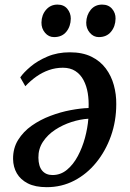

<svg xmlns="http://www.w3.org/2000/svg" viewBox="-20 -780 550 815"><path d="M66 -451.5Q80 -472 109.5 -497Q139 -522 181.5 -540Q224 -558 276.5 -558Q330 -558 367.8 -539.5Q405.5 -521 429 -489.5Q452.5 -458 463.2 -418.8Q474 -379.5 473.5 -338Q473.5 -266 450.8 -202.2Q428 -138.5 388.2 -89.8Q348.5 -41 295 -13.2Q241.5 14.5 178.5 14.5Q129.5 14.5 98.2 -1.5Q67 -17.5 51.5 -44.2Q36 -71 35.5 -105Q35 -151 57 -186.2Q79 -221.5 115 -246.8Q151 -272 194 -288.2Q237 -304.5 279.8 -312.5Q322.5 -320.5 356 -321.5Q357.5 -354.5 352.5 -385Q347.5 -415.5 334.5 -440Q321.5 -464.5 299.8 -478.5Q278 -492.5 247 -492.5Q216 -492.5 187.5 -482.5Q159 -472.5 134 -454.8Q109 -437 87.5 -414ZM203 -37Q237.5 -37 264.5 -59.5Q291.5 -82 310.5 -117.8Q329.5 -153.5 340.8 -195.2Q352 -237 355 -276Q320.5 -274 283.2 -262Q246 -250 214 -229Q182 -208 162.2 -178Q142.5 -148 143 -110.5Q143.5 -74 159.2 -55.5Q175 -37 203 -37ZM209.5 -622.5Q186.5 -622.5 171 -641Q155.5 -659.5 156 -684.5Q156.5 -716.5 175.5 -738.5Q194.5 -760.5 224 -760.5Q251 -760.5 265.8 -742.5Q280.5 -724.5 280.5 -701Q280 -668 261.5 -645.2Q243 -622.5 209.5 -622.5ZM399.5 -622.5Q377 -622.5 361.2 -641Q345.5 -659.5 346 -684.5Q347 -716.5 365.2 -738.5Q383.5 -760.5 413.5 -760.5Q440.5 -760.5 455.8 -742.5Q471 -724.5 470.5 -701Q470 -668 451.2 -645.2Q432.5 -622.5 399.5 -622.5Z"/></svg>

Font: Merriweather 36pt Medium
Style: Italic
Weight: 500
Italic angle: -7.8°
Version: Version 2.101